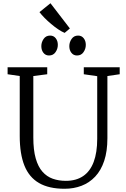

<svg xmlns="http://www.w3.org/2000/svg" viewBox="-20 -1159 778 1187"><path d="M379 8Q282.5 8 221.2 -27.5Q160 -63 131 -135.2Q102 -207.5 102 -318V-689L27 -700V-743H272V-700L186 -689V-309Q186 -231.5 200.8 -179.8Q215.5 -128 242.5 -97.5Q269.5 -67 306.2 -54Q343 -41 387 -41Q451 -41 494.2 -70.5Q537.5 -100 559.2 -158Q581 -216 581 -301V-688L498 -700V-743H720V-700L644 -689V-305Q644 -223.5 624.2 -164.5Q604.5 -105.5 568.5 -67.2Q532.5 -29 484.2 -10.5Q436 8 379 8ZM282.5 -816Q261.5 -816 248.5 -832.5Q235.5 -849 235.5 -873.5Q235.5 -898 249.8 -918.5Q264 -939 289.5 -939H290.5Q311.5 -939 324.5 -922.5Q337.5 -906 337.5 -881.5Q337.5 -857 323.2 -836.5Q309 -816 283.5 -816ZM455.5 -816Q434.5 -816 421.5 -832.5Q408.5 -849 408.5 -873.5Q408.5 -898 422.8 -918.5Q437 -939 462.5 -939H463.5Q484.5 -939 497.5 -922.5Q510.5 -906 510.5 -881.5Q510.5 -857 496.2 -836.5Q482 -816 456.5 -816ZM379 -956Q362 -963 340.2 -977.5Q318.5 -992 296.5 -1010.5Q274.5 -1029 255.5 -1048.2Q236.5 -1067.5 224 -1084L292 -1139L412 -983L380 -956Z"/></svg>

Font: Merriweather Light
Style: Regular
Weight: 300
Version: Version 2.100